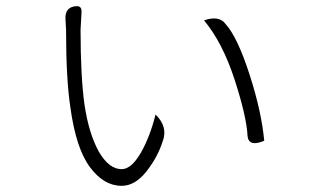

<svg xmlns="http://www.w3.org/2000/svg" viewBox="-20 -586 1040 622"><path d="M231 -566Q246 -565 244 -544L241 -490Q241 -336 254 -245Q268 -153 300 -95Q333 -38 374 -38Q405 -38 435 -89Q465 -140 484 -215Q525 -175 507 -128Q490 -75 453 -29Q417 16 374 16Q316 16 271 -45Q226 -106 208 -238Q194 -330 194 -490L192 -526Q191 -566 231 -566ZM641 -520Q690 -537 711 -508Q749 -466 788 -346Q827 -226 836 -130Q786 -109 782 -145Q779 -208 740 -328Q701 -448 641 -520Z"/></svg>

Font: Swei Half Moon CJK SC
Style: Light
Weight: 300
Version: Version 2.071